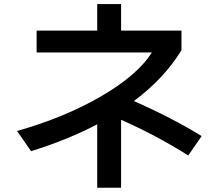

<svg xmlns="http://www.w3.org/2000/svg" viewBox="-20 -836 1040 919"><path d="M61.5 -209Q289.1 -273.4 463.9 -375Q638.7 -476.6 707 -585H155.3V-689.5H445.3V-816.4H559.6V-689.5H848.6V-595.7Q765.6 -460 621.1 -352.5Q803.7 -271.5 945.3 -184.6L880.9 -91.8Q731.4 -186.5 559.6 -262.7V62.5H445.3V-241.2Q311.5 -169.9 128.9 -112.3Z"/></svg>

Font: GenEi M Gothic v2 Medium
Style: Regular
Weight: 500
Version: Version 2.0